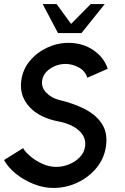

<svg xmlns="http://www.w3.org/2000/svg" viewBox="-43 -919 618 952"><path d="M222 13Q172.5 13 123.2 -6.8Q74 -26.5 35 -58.2Q-4 -90 -23 -125.5L71.5 -184.5Q82 -165.5 107.5 -144Q133 -122.5 166.8 -107Q200.5 -91.5 236 -91.5Q267.5 -91.5 298.5 -103.8Q329.5 -116 352 -138.8Q374.5 -161.5 379 -193Q385 -237.5 350 -270.2Q315 -303 251.5 -316Q152.5 -334 102.2 -389.8Q52 -445.5 62.5 -520Q70 -575 105 -617Q140 -659 190.8 -682.8Q241.5 -706.5 296.5 -706.5Q367.5 -706.5 420.8 -669.8Q474 -633 491 -578L390 -533.5Q379.5 -567.5 347.2 -584.8Q315 -602 281.5 -602Q255.5 -602 230.2 -591.8Q205 -581.5 187.2 -563Q169.5 -544.5 166 -520Q161 -485.5 187 -459Q213 -432.5 250.5 -423.5Q326 -405.5 381.5 -376Q437 -346.5 464.2 -302Q491.5 -257.5 482.5 -194Q474 -133 435.2 -86.2Q396.5 -39.5 340 -13.2Q283.5 13 222 13ZM244.5 -755 168.5 -899H237.5L309.5 -800.5L407 -899H476.5L361 -755Z"/></svg>

Font: Urbanist SemiBold
Style: Italic
Weight: 600
Italic angle: -8°
Designer: Corey Hu
Foundry: Corey Hu
Version: Version 1.321; ttfautohint (v1.8.4.7-5d5b)